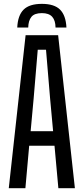

<svg xmlns="http://www.w3.org/2000/svg" viewBox="-20 -984 438 1004"><path d="M25.9 0 113.9 -800H284L371.6 0H285.2L265 -221.8H132.6L112.8 0ZM140.2 -297.8H257.7L242.1 -467.7L220.6 -724H177.4L155.8 -467.3ZM199 -963.8Q264 -963.8 294.2 -933.5Q324.4 -903.2 327.4 -840H270.4Q270 -877.4 252.8 -896.4Q235.6 -915.4 199 -915.4Q160.1 -915.4 144.2 -895.8Q128.4 -876.2 127.6 -840H70.2Q73.1 -903.6 103.5 -933.7Q133.9 -963.8 199 -963.8Z"/></svg>

Font: Big Shoulders Text SC Thin
Style: Regular
Weight: 100
Designer: Patric King
Foundry: XO Type Co
Version: Version 2.002